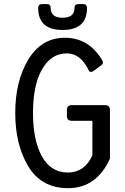

<svg xmlns="http://www.w3.org/2000/svg" viewBox="-20 -931 626 960"><path d="M190.4 -910.6H213.9Q233.4 -910.6 233.4 -891.1Q233.4 -842.3 293 -842.3Q352.5 -842.3 352.5 -891.1Q352.5 -910.6 372.1 -910.6H395.5Q415 -910.6 415 -891.1Q415 -781.2 293 -781.2Q170.9 -781.2 170.9 -891.1Q170.9 -910.6 190.4 -910.6ZM319.8 9.8Q186.5 9.8 120.6 -100.6Q56.2 -208.5 56.2 -366.2Q56.2 -523.9 120.6 -631.8Q186.5 -742.2 304.7 -742.2Q422.4 -742.2 489.3 -632.8Q494.6 -624 494.6 -619.1Q495.1 -610.8 486.3 -604.5L448.2 -576.7Q440.9 -571.3 435.5 -571.3Q426.8 -571.3 422.9 -580.6Q382.8 -664.1 314 -664.1Q233.9 -664.1 188 -580.6Q145 -502 145 -366.2Q145 -231.9 188 -151.9Q232.9 -68.4 318.8 -68.4Q403.3 -68.4 441.9 -154.3V-327.1H338.9Q314.5 -327.1 314.5 -351.1V-381.3Q314.5 -405.3 338.9 -405.3H505.4Q529.8 -405.3 529.8 -380.9V-138.2Q463.4 9.8 319.8 9.8Z"/></svg>

Font: Simply Mono
Style: Book
Weight: 400
Designer: Wojciech Kalinowski "wmk69" (wmk69@o2.pl)
Foundry: Wojciech Kalinowski "wmk69" (wmk69@o2.pl)
Version: Version 1.0.0